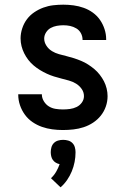

<svg xmlns="http://www.w3.org/2000/svg" viewBox="-20 -548 540 821"><path d="M249 8Q226 8 203.5 5Q181 2 159.5 -5.5Q138 -13 119 -26Q100 -39 86.5 -57.5Q73 -76 65.5 -98Q58 -120 58 -143V-145H159V-144Q159 -129 167.5 -115Q176 -101 189 -93Q202 -85 217.5 -82.5Q233 -80 249 -80Q264 -80 279 -82Q294 -84 307.5 -90.5Q321 -97 330 -109.5Q339 -122 339 -137Q339 -154 329 -168Q319 -182 305 -190.5Q291 -199 275 -203.5Q259 -208 243 -212Q227 -216 211 -221Q195 -226 180 -233Q165 -240 151 -248.5Q137 -257 124 -268Q111 -279 101 -292Q91 -305 83.5 -320Q76 -335 72 -351Q68 -367 68 -384Q68 -405 75 -426.5Q82 -448 95 -465.5Q108 -483 126.5 -495.5Q145 -508 165.5 -515.5Q186 -523 207.5 -525.5Q229 -528 251 -528Q273 -528 295 -525Q317 -522 338 -514.5Q359 -507 377 -494Q395 -481 407.5 -463Q420 -445 427 -423.5Q434 -402 434 -380V-377H333V-378Q333 -393 326 -406Q319 -419 306.5 -426.5Q294 -434 280 -437Q266 -440 251 -440Q237 -440 223 -437.5Q209 -435 197 -428.5Q185 -422 177 -409.5Q169 -397 169 -383Q169 -367 178.5 -352.5Q188 -338 202 -329.5Q216 -321 232 -316.5Q248 -312 264.5 -308Q281 -304 296.5 -299Q312 -294 327.5 -287.5Q343 -281 357 -272Q371 -263 383.5 -252.5Q396 -242 406.5 -228.5Q417 -215 424.5 -200.5Q432 -186 436 -169.5Q440 -153 440 -137Q440 -114 432.5 -92.5Q425 -71 411 -53.5Q397 -36 378 -23.5Q359 -11 337.5 -4Q316 3 293.5 5.5Q271 8 249 8ZM239 253 198 214Q211 202 220 186.5Q229 171 235 154Q226 152 218.5 147.5Q211 143 206 136Q201 129 199 120Q197 111 197 103Q197 92 200 81.5Q203 71 210.5 63.5Q218 56 228.5 53Q239 50 250 50Q261 50 271.5 53Q282 56 289.5 63.5Q297 71 300 81.5Q303 92 303 103Q303 124 299 144.5Q295 165 287 184.5Q279 204 267 221.5Q255 239 239 253Z"/></svg>

Font: Iosevka Curly Semibold
Style: Regular
Weight: 600
Monospace: yes
Designer: Belleve Invis
Foundry: Belleve Invis
Version: Version 22.1.2; ttfautohint (v1.8.4)